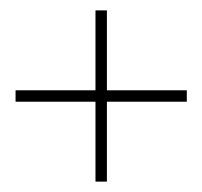

<svg xmlns="http://www.w3.org/2000/svg" viewBox="-20 -470 390 370"><path d="M186 -296V-450H164V-296H10V-274H164V-120H186V-274H340V-296Z"/></svg>

Font: Picaflor 24 pt
Style: Regular
Weight: 400
Designer: Ariel Martín Pérez
Foundry: Tunera Type Foundry
Version: Version 1.000;hotconv 1.0.109;makeotfexe 2.5.65596